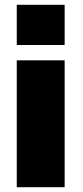

<svg xmlns="http://www.w3.org/2000/svg" viewBox="-20 -782 345 802"><path d="M250 -594H50V-762H250ZM250 0H50V-530H250Z"/></svg>

Font: Morrison Black
Style: Regular
Weight: 900
Designer: Pablo Impallari, Rodrigo Fuenzalida (Modified by Dan O. Williams)
Version: Version 0.03;June 6, 2019;FontCreator 11.5.0.2425 64-bit; tt